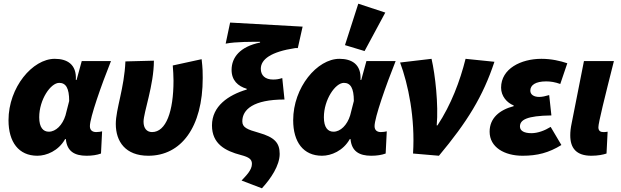

<svg xmlns="http://www.w3.org/2000/svg" viewBox="-20 -830 3355 1038"><path d="M182 12C231 12 296 -14 332 -78H336C342 -12 383 12 448 12C478 12 504 8 526 0L532 -120C522 -118 514 -116 500 -116C482 -116 466 -124 466 -148C466 -194 528 -370 580 -500H422L394 -398H390C395 -483 342 -512 276 -512C156 -512 26 -358 26 -180C26 -62 81 12 182 12ZM244 -118C214 -118 192 -140 192 -196C192 -292 254 -382 300 -382C336 -382 354 -354 354 -284L334 -206C318 -154 282 -118 244 -118Z M782 12C958 12 1076 -140 1076 -409C1076 -436 1076 -460 1070 -510L914 -476C916 -450 918 -420 918 -394C918 -228 878 -116 802 -116C774 -116 756 -136 756 -172C756 -222 812 -370 812 -502L658 -498C652 -354 606 -240 606 -160C606 -65 658 12 782 12Z M1396 188C1444 136 1492 65 1492 2C1492 -58 1464 -88 1380 -112C1316 -130 1290 -141 1290 -174C1290 -238 1350 -292 1518 -292L1506 -408C1487 -402 1475 -400 1456 -400C1414 -400 1390 -422 1390 -458C1390 -509 1444 -550 1576 -570H1590L1616 -686L1224 -708L1200 -594C1255 -605 1349 -604 1386 -604V-600C1278 -578 1232 -520 1232 -452C1232 -396 1266 -364 1314 -350V-346C1214 -316 1126 -256 1126 -152C1126 -52 1198 -14 1282 8C1328 20 1342 32 1342 56C1342 90 1310 120 1286 146Z M1721 12C1770 12 1835 -14 1871 -78H1875C1881 -12 1922 12 1987 12C2017 12 2043 8 2065 0L2071 -120C2061 -118 2053 -116 2039 -116C2021 -116 2005 -124 2005 -148C2005 -194 2067 -370 2119 -500H1961L1933 -398H1929C1934 -483 1881 -512 1815 -512C1695 -512 1565 -358 1565 -180C1565 -62 1620 12 1721 12ZM1783 -118C1753 -118 1731 -140 1731 -196C1731 -292 1793 -382 1839 -382C1875 -382 1893 -354 1893 -284L1873 -206C1857 -154 1821 -118 1783 -118ZM1951 -554 2063 -762 1917 -810 1845 -586Z M2213 0 2353 12C2505 -170 2591 -308 2653 -496L2497 -512C2467 -392 2419 -264 2345 -152H2341C2351 -264 2333 -426 2313 -512L2143 -492C2187 -374 2225 -192 2213 0Z M2805 12C2885 12 2947 -4 3015 -46L2957 -144C2925 -124 2887 -110 2853 -110C2815 -110 2791 -122 2791 -146C2791 -182 2827 -204 2961 -206L2949 -316C2929 -310 2911 -306 2895 -306C2867 -306 2847 -318 2847 -340C2847 -370 2875 -390 2933 -390C2957 -390 2981 -386 3009 -376L3047 -488C3008 -501 2961 -512 2907 -512C2797 -512 2689 -459 2689 -356C2689 -310 2721 -274 2757 -260V-256C2681 -236 2627 -192 2627 -118C2627 -34 2707 12 2805 12Z M3177 12C3213 12 3241 6 3259 0L3265 -118C3257 -116 3247 -116 3241 -116C3227 -116 3215 -122 3215 -142C3215 -166 3249 -302 3299 -500H3137L3071 -166C3065 -138 3063 -118 3063 -98C3063 -30 3095 12 3177 12Z"/></svg>

Font: Source Sans Pro Black
Style: Italic
Weight: 900
Italic angle: -11°
Designer: Paul D. Hunt
Foundry: Adobe Systems Incorporated
Version: Version 3.006;hotconv 1.0.111;makeotfexe 2.5.65597